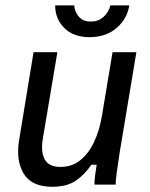

<svg xmlns="http://www.w3.org/2000/svg" viewBox="-20 -697 565 725"><path d="M177.5 8.3Q99.2 8.3 69.2 -41.7Q39.2 -91.7 52.5 -170L106.7 -500H196.7L141.7 -173.3Q133.3 -122.5 149.2 -94.6Q165 -66.7 208.3 -66.7Q251.7 -66.7 283.3 -92.1Q315 -117.5 335.4 -161.2Q355.8 -205 365 -260L405 -500H495L431.7 -120Q425.8 -82.5 421.2 -48.8Q416.7 -15 416.7 0H336.7Q336.7 -16.7 339.2 -35.4Q341.7 -54.2 345 -75H325Q299.2 -36.7 265.4 -14.2Q231.7 8.3 177.5 8.3ZM318.3 -556.7Q257.5 -556.7 222.9 -591.2Q188.3 -625.8 188.3 -676.7H260Q262.5 -650 279.2 -632.5Q295.8 -615 323.3 -615.8Q350 -615 370.4 -632.9Q390.8 -650.8 396.7 -676.7H468.3Q460 -625 419.6 -590.8Q379.2 -556.7 318.3 -556.7Z"/></svg>

Font: Familjen Grotesk
Style: Italic
Weight: 400
Italic angle: -9.46201°
Designer: Anders Wikstroem, Jonas Baeckman, Matilda Gysing, Kristian Moeller
Foundry: Familjen STHLM AB
Version: Version 2.000